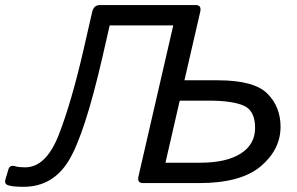

<svg xmlns="http://www.w3.org/2000/svg" viewBox="-49 -720 1168 755"><path d="M-17.6 8.3Q-32.7 2.9 -27.8 -14.2L-15.6 -54.7Q-10.3 -72.8 12.2 -65.9Q24.9 -62 49.8 -62Q132.3 -62 182.4 -190.7Q232.4 -319.3 279.8 -525.9L313.5 -673.3Q319.8 -700.2 344.2 -700.2H720.2Q744.6 -700.2 738.3 -673.3L676.3 -404.3H807.1Q949.7 -404.3 1002 -352.3Q1054.2 -300.3 1054.2 -221.7Q1054.2 -131.8 976.1 -65.9Q897.9 0 733.4 0H513.7Q489.3 0 495.6 -26.9L632.3 -620.1H382.3L354.5 -498.5Q284.2 -191.9 221.4 -88.6Q158.7 14.6 43.5 14.6Q0.5 14.6 -17.6 8.3ZM601.6 -80.1H736.3Q841.3 -80.1 897.7 -116.2Q954.1 -152.3 954.1 -216.8Q954.1 -285.6 908.7 -304.9Q863.3 -324.2 772.9 -324.2H657.7Z"/></svg>

Font: Istok Web
Style: BoldItalic
Weight: 700
Italic angle: -13°
Designer: Andrey V. Panov
Foundry: Andrey V. Panov
Version: Version 1.0.2g